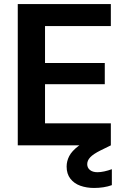

<svg xmlns="http://www.w3.org/2000/svg" viewBox="-20 -720 622 951"><path d="M68 0V-700H529V-591H203V-408H499V-303H203V-109H529V0ZM446 211Q409 211 378 200Q347 189 328.5 165Q310 141 310 105Q310 78 323 53Q336 28 367.5 4Q399 -20 454 -43L499 -63L529 0L478 25Q442 43 427 59Q412 75 412 93Q412 111 425.5 122Q439 133 463 133Q478 133 496.5 129Q515 125 534 118V197Q515 204 492.5 207.5Q470 211 446 211Z"/></svg>

Font: DM Sans 17pt
Style: Bold
Weight: 700
Version: Version 4.004;gftools[0.9.30]